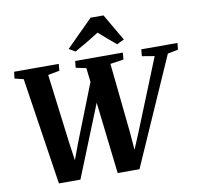

<svg xmlns="http://www.w3.org/2000/svg" viewBox="-102 -1105 1279 1218"><g transform="rotate(-10 537.5 -496.0)"><path d="M179.5 4 74.5 -686 17.5 -700 22.5 -743H310L306.5 -699.5L232 -685.5L288.5 -238L313 -66L283 -63.5L340.5 -219.5L505 -637.5L531.5 -526L318 4ZM558 4 478 -686 411.5 -700 416 -743H723L719 -699L633 -686L679.5 -237.5L693.5 -66L664.5 -64.5L730 -221L918 -686L838 -699.5L841.5 -743H1075L1070.5 -700.5L1003 -687L698.5 4ZM388.5 -825.5 560 -996.5H643L743.5 -824L697 -801Q669 -824 641.2 -848Q613.5 -872 587 -895.5Q549 -871 509 -847.5Q469 -824 429 -801.5Z"/></g></svg>

Font: Merriweather 48pt ExtraBold
Style: Italic
Weight: 800
Italic angle: -7.8°
Version: Version 2.101